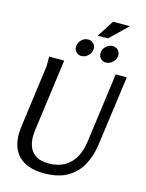

<svg xmlns="http://www.w3.org/2000/svg" viewBox="-150 -1136 939 1235"><g transform="rotate(15 319.0 -518.5)"><path d="M206 -724 141 -243Q140 -231 139 -221Q138 -211 138 -200Q138 -160 152 -128Q166 -96 197 -77.5Q228 -59 280 -59Q342 -59 385 -84Q428 -109 453 -153.5Q478 -198 486 -258L549 -724H623L559 -257Q549 -183 516.5 -122.5Q484 -62 423.5 -26Q363 10 268 10Q206 10 163.5 -6Q121 -22 95 -49.5Q69 -77 57.5 -113.5Q46 -150 46 -192Q46 -204 47.5 -217.5Q49 -231 50 -244L106 -660V-724ZM445 -1047H557L441 -935H373ZM370 -847Q370 -821 350 -801Q330 -781 304 -781Q283 -781 269.5 -795.5Q256 -810 256 -830Q256 -856 275.5 -875.5Q295 -895 320 -895Q342 -895 356 -881.5Q370 -868 370 -847ZM533 -847Q533 -821 513 -801Q493 -781 467 -781Q446 -781 432.5 -795.5Q419 -810 419 -830Q419 -856 438.5 -875.5Q458 -895 483 -895Q505 -895 519 -881.5Q533 -868 533 -847Z"/></g></svg>

Font: Rosario
Style: Italic
Weight: 400
Italic angle: -8.05°
Designer: Hector Gatti
Foundry: Omnibus Type
Version: Version 1.201